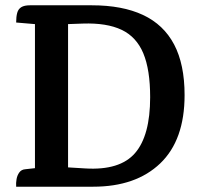

<svg xmlns="http://www.w3.org/2000/svg" viewBox="-20 -705 752 725"><path d="M237 -655V0H112V-658ZM236 -73 302 -69Q433 -61 490 -127Q547 -193 547 -338Q547 -442 521 -504Q495 -566 439 -592.5Q383 -619 293 -616L237 -614H111L41 -620Q41 -642 45 -656.5Q49 -671 60.5 -678Q72 -685 93 -685H327Q442 -685 520 -648.5Q598 -612 637.5 -537Q677 -462 677 -346Q677 -176 585 -88Q493 0 332 0H41Q40 -14 42.5 -28.5Q45 -43 53 -54Q61 -65 76 -66L112 -70Z"/></svg>

Font: Karma Variable Light
Style: Regular
Weight: 300
Designer: Joana Correia
Foundry: Indian Type Foundry
Version: Version 3.000